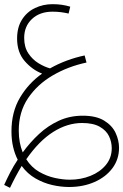

<svg xmlns="http://www.w3.org/2000/svg" viewBox="-41 -503 591 921"><path d="M7 398 -21 384Q-8 355 8 324Q24 293 44 263Q30 236 22 202Q14 168 14 127Q14 34 55 -35Q96 -104 161 -150Q114 -168 77.5 -210Q41 -252 41 -318Q41 -372 64.5 -409Q88 -446 127 -464.5Q166 -483 211 -483Q235 -483 255.5 -480Q276 -477 296 -471L288 -438Q271 -442 252 -444.5Q233 -447 211 -447Q150 -447 112.5 -412Q75 -377 75 -321Q75 -277 95 -247Q115 -217 144 -199.5Q173 -182 199 -175Q238 -197 280 -212.5Q322 -228 365 -237L374 -203Q285 -184 211.5 -141Q138 -98 93.5 -32Q49 34 49 123Q49 154 54 180Q59 206 68 228Q103 180 146 140Q189 100 241.5 76Q294 52 356 52Q420 52 458.5 75.5Q497 99 513.5 134.5Q530 170 530 206Q530 261 498.5 303.5Q467 346 412.5 370Q358 394 290 394Q251 394 209.5 384.5Q168 375 129.5 353Q91 331 63 293Q34 341 7 398ZM353 87Q282 87 214 130Q146 173 85 261Q110 300 146.5 321Q183 342 222 350.5Q261 359 294 359Q347 359 393 340.5Q439 322 467 288Q495 254 495 208Q495 178 482 150.5Q469 123 437.5 105Q406 87 353 87Z"/></svg>

Font: Noto Sans Arabic SemCond ExtLt
Style: Regular
Weight: 200
Width: 4
Designer: Monotype Design Team, Nadine Chahine, Nizar Qandah and Khaled Hosny
Foundry: Monotype Imaging Inc.
Version: Version 2.012; ttfautohint (v1.8.4.7-5d5b)